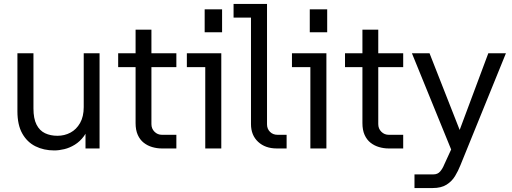

<svg xmlns="http://www.w3.org/2000/svg" viewBox="-20 -750 2587 970"><path d="M254 10Q201 10 159 -11Q117 -32 92.5 -75.5Q68 -119 68 -188V-481H149V-202Q149 -151 164.5 -120.5Q180 -90 207.5 -77Q235 -64 270 -64Q306 -64 336 -80Q366 -96 384.5 -128.5Q403 -161 403 -209V-481H483V0H412V-130H435Q424 -89 404 -62Q384 -35 358 -19Q332 -3 305 3.5Q278 10 254 10Z M797 0Q773 0 749 -7Q725 -14 706 -29Q687 -44 676 -68.5Q665 -93 665 -128V-600H745V-123Q745 -100 760.5 -84.5Q776 -69 798 -69H871V0ZM577 -411V-481H871V-411Z M1017 0V-447L1053 -411H924V-481H1098V0ZM1014 -587V-703H1102V-587Z M1378 0Q1320 0 1284 -33.5Q1248 -67 1248 -123V-697L1284 -661H1160V-730H1329V-122Q1329 -99 1344 -84Q1359 -69 1382 -69H1428V0Z M1548 0V-447L1584 -411H1455V-481H1629V0ZM1545 -587V-703H1633V-587Z M1943 0Q1919 0 1895 -7Q1871 -14 1852 -29Q1833 -44 1822 -68.5Q1811 -93 1811 -128V-600H1891V-123Q1891 -100 1906.5 -84.5Q1922 -69 1944 -69H2017V0ZM1723 -411V-481H2017V-411Z M2074 200V131H2170Q2191 131 2203.5 116.5Q2216 102 2224 82L2292 -66L2447 -481H2536L2306 85Q2295 113 2279 139.5Q2263 166 2236 183Q2209 200 2166 200ZM2271 34 2061 -481H2150L2319 -51Z"/></svg>

Font: SUSE Thin
Style: Regular
Weight: 400
Version: Version 1.000